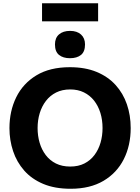

<svg xmlns="http://www.w3.org/2000/svg" viewBox="-20 -1137 854 1170"><path d="M410.5 13.3Q314 13.3 243.5 -16.3Q173 -46 127.4 -97.8Q81.9 -149.6 59.8 -216.1Q37.6 -282.7 37.6 -356.1Q37.6 -459.9 78.8 -544.1Q120 -628.3 201.9 -677.9Q283.7 -727.5 406 -727.5Q499.1 -727.5 568.6 -698.8Q638 -670.1 684.3 -619.1Q730.5 -568.1 753.4 -501Q776.4 -433.9 776.4 -356.8Q776.4 -250.5 734.3 -166.9Q692.2 -83.3 610.6 -35Q528.9 13.3 410.5 13.3ZM407.9 -122.1Q457.7 -122.1 494.5 -140.9Q531.3 -159.7 555.9 -192.6Q580.5 -225.5 592.7 -267.8Q604.9 -310 604.9 -356.8Q604.9 -406.3 591.7 -449.1Q578.4 -491.9 553.2 -524Q527.9 -556 491.4 -574Q454.9 -592 407.9 -592Q359.3 -592 322.2 -573.5Q285.1 -554.9 260 -522.2Q234.9 -489.6 222 -447.1Q209.1 -404.6 209.1 -356.8Q209.1 -309.4 221.5 -267.1Q233.9 -224.8 258.7 -192.1Q283.5 -159.4 320.8 -140.7Q358.1 -122.1 407.9 -122.1ZM406.1 -782.3Q364.5 -782.3 339.8 -802.2Q315 -822 315 -866.3Q315 -906.2 339.8 -927.5Q364.5 -948.8 407.1 -948.8Q449.3 -948.8 473.7 -926.7Q498.1 -904.5 498.1 -866.3Q498.1 -822 473.6 -802.2Q449 -782.3 406.1 -782.3ZM236.2 -1007V-1117Q274.7 -1117 317.6 -1117Q360.4 -1117 407.1 -1117Q453.9 -1117 496.6 -1117Q539.3 -1117 577.9 -1117V-1007Q539.3 -1007 496.6 -1007Q453.9 -1007 407.1 -1007Q360.4 -1007 317.6 -1007Q274.7 -1007 236.2 -1007Z"/></svg>

Font: Commissioner Thin
Style: Regular
Weight: 100
Designer: Kostas Bartsokas
Foundry: Kostas Bartsokas
Version: Version 1.001;gftools[0.9.23]